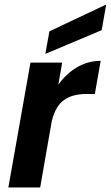

<svg xmlns="http://www.w3.org/2000/svg" viewBox="-20 -832 491 852"><path d="M158.2 0H17.1L115.2 -554.2H255.9L238.8 -456.1Q274.4 -505.9 322.5 -533.9Q370.6 -562 426.8 -562L400.9 -415H363.8Q301.8 -415 264.2 -388.2Q226.6 -361.3 210 -295.9ZM199.2 -692.9 451.2 -812 431.2 -698.2 181.2 -592.8Z"/></svg>

Font: SVN-Poppins SemiBold
Style: Italic
Weight: 600
Italic angle: -10°
Designer: Ninad Kale (Devanagari), Jonny Pinhorn (Latin)
Foundry: Indian Type Foundry
Version: Version 3.002 2017